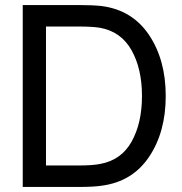

<svg xmlns="http://www.w3.org/2000/svg" viewBox="-20 -740 721 760"><path d="M70 0V-720H292Q349 -720 383 -716Q504 -700 570 -601.5Q636 -503 636 -360Q636 -217 570 -119Q504 -21 383 -5Q350 0 292 0ZM162 -85H292Q347 -85 376 -91Q460 -106 501 -179.5Q542 -253 542 -360Q542 -468 500.5 -541.5Q459 -615 376 -630Q346 -635 292 -635H162Z"/></svg>

Font: Manrope Medium
Style: Medium
Weight: 500
Designer: Mikhail Sharanda
Foundry: Mikhail Sharanda
Version: Version 4.000;hotconv 1.0.109;makeotfexe 2.5.65596